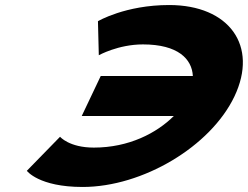

<svg xmlns="http://www.w3.org/2000/svg" viewBox="-20 -748 990 767"><path d="M355 -158.4C495.1 -158.4 606.3 -216.7 674.3 -284.6H306.5L382.4 -444.4H750.4C747 -512.1 691.3 -570.6 551 -570.6C452.2 -570.6 374.7 -527.3 374.7 -527.3L371.3 -663.3C371.3 -663.3 480.2 -727.9 655.6 -727.9C896.2 -727.9 1012.5 -564.7 916.7 -363.2C821.4 -162.6 549.7 -1.1 310 -1.1C134.7 -1.1 87.2 -65.7 87.2 -65.7L219.9 -201.7C219.9 -201.7 256.2 -158.4 355 -158.4Z"/></svg>

Font: Hussar
Style: BdSuprExtOblFive
Weight: 700
Foundry: Cannot Into Space Fonts
Version: Version 2.00